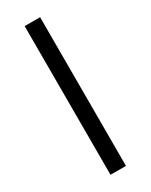

<svg xmlns="http://www.w3.org/2000/svg" viewBox="-184 -734 609 775"><g transform="rotate(-30 120.0 -346.5)"><path d="M84 0V-693H156V0Z"/></g></svg>

Font: Ubuntu Sans Condensed
Style: Regular
Weight: 400
Width: 3
Designer: Dalton Maag Ltd
Foundry: Dalton Maag Ltd
Version: Version 1.006; ttfautohint (v1.8.4.7-5d5b)